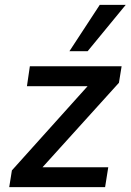

<svg xmlns="http://www.w3.org/2000/svg" viewBox="-20 -771 539 791"><path d="M18 0 29 -69 367 -445 360 -416H91L103 -498H481L470 -430L129 -53L136 -82H426L413 0ZM266 -560 391 -751H498L341 -560Z"/></svg>

Font: Nunito Sans 7pt SemiCondensed SemiBold
Style: Italic
Weight: 600
Width: 4
Italic angle: -9°
Designer: Vernon Adams
Foundry: Vernon Adams
Version: Version 3.101;gftools[0.9.27]